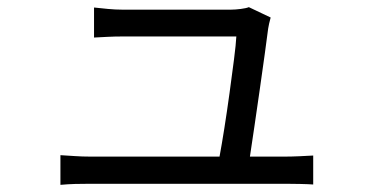

<svg xmlns="http://www.w3.org/2000/svg" viewBox="-20 -525 1040 537"><path d="M149 -91Q167 -90 188.5 -88.5Q210 -87 232 -87H594Q600 -119 607.5 -166.5Q615 -214 622 -265Q629 -316 634.5 -359Q640 -402 641 -423Q622 -423 587 -423Q552 -423 510.5 -423Q469 -423 429 -423Q389 -423 360 -423Q331 -423 323 -423Q301 -423 281.5 -422Q262 -421 243 -420V-504Q261 -502 282 -500Q303 -498 322 -498Q334 -498 363 -498Q392 -498 430 -498Q468 -498 506.5 -498Q545 -498 577.5 -498Q610 -498 626 -498Q638 -498 653.5 -500Q669 -502 676 -505L737 -476Q732 -458 730 -445Q727 -420 720.5 -374Q714 -328 706.5 -274.5Q699 -221 691.5 -171Q684 -121 679 -87H777Q794 -87 817 -88Q840 -89 856 -90V-9Q843 -10 819.5 -10.5Q796 -11 780 -11Q766 -11 724 -11Q682 -11 624 -11Q566 -11 503 -11Q440 -11 383 -11Q326 -11 285 -11Q244 -11 232 -11Q209 -11 190 -10.5Q171 -10 149 -8Z"/></svg>

Font: Go Noto Kurrent-Regular
Style: Regular
Weight: 400
Designer: Monotype Design Team
Foundry: Monotype Imaging Inc.
Version: Version 2.012; ttfautohint (v1.8.4.7-5d5b)